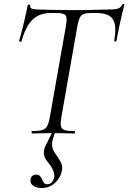

<svg xmlns="http://www.w3.org/2000/svg" viewBox="-20 -673 647 968"><path d="M141.8 0Q139 0 139 -6Q139 -12 141.8 -12Q174.6 -12 192 -17Q209.4 -22 217.7 -37Q226 -52 231 -81L312.8 -544Q319.8 -583.8 310.5 -595.7Q301.2 -607.6 261.8 -607.6H237.8Q197.8 -607.6 169.9 -592.9Q142 -578.2 122.3 -546.8Q102.6 -515.4 88 -464.4Q87 -461.4 81.1 -462.8Q75.2 -464.2 76.2 -466.4Q80.2 -478.8 86.3 -502.3Q92.4 -525.8 99 -553Q105.6 -580.2 111.3 -605.4Q117 -630.6 120 -647Q122 -650 127.5 -649.5Q133 -649 132 -646Q130 -631 145 -628Q160 -625 171 -625Q208 -624 257.5 -623Q307 -622 354 -622Q414 -622 455 -623.5Q496 -625 530 -625Q558 -625 573.5 -629.5Q589 -634 596 -650Q598 -653 603 -652.5Q608 -652 607 -648Q603 -633.6 596.8 -608.4Q590.6 -583.2 584.5 -555Q578.4 -526.8 573.8 -502.7Q569.2 -478.6 567.2 -466.4Q566.2 -463.2 560.6 -463.7Q555 -464.2 556 -468.2Q564.8 -518.2 559.3 -548.7Q553.8 -579.2 530.8 -593.4Q507.8 -607.6 464.6 -607.6H440.8Q401.8 -607.6 389.4 -594.3Q377 -581 370.2 -542L289.2 -81Q284.2 -52 287.2 -37Q290.2 -22 306.2 -17Q322.2 -12 356 -12Q358 -12 358 -6Q358 0 356 0Q334.4 0 307.7 -1Q281 -2 248 -2Q218.2 -2 190.8 -1Q163.4 0 141.8 0ZM188.8 275Q165 275 147.7 263.3Q130.4 251.6 134.4 228.4Q136.4 218.4 144.2 212.8Q152 207.2 162.8 207.2Q175.4 207.2 181.7 214.5Q188 221.8 192 231.6Q196 241.4 201.5 248.7Q207 256 217.2 256Q245.8 256 253.6 218.4Q255.6 201 245.5 180.8Q235.4 160.6 216.2 138Q203.2 121.8 201.3 101.9Q199.4 82 210.4 60L251.2 -21H264.2Q251 9.8 245.5 31.9Q240 54 244 70.7Q248 87.4 260.6 104Q277.4 125.8 287.1 146Q296.8 166.2 292 187.8Q289.8 204.8 277.1 225.4Q264.4 246 242.5 260.5Q220.6 275 188.8 275Z"/></svg>

Font: Cormorant Light
Style: Italic
Weight: 300
Italic angle: -10°
Designer: Christian Thalmann (Catharsis Fonts)
Foundry: Catharsis Fonts
Version: Version 4.000